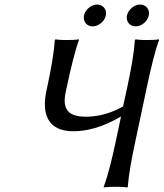

<svg xmlns="http://www.w3.org/2000/svg" viewBox="-20 -821 719 844"><path d="M275 -445C291 -520 308 -592 327 -645V-648C327 -648 309 -645 274 -645C240 -645 224 -648 224 -648L221 -645C217 -588 205 -520 189 -445L184 -422C163 -323 188 -244 302 -244C359 -244 429 -260 512 -309L489 -200C473 -125 456 -54 436 0V3C436 3 454 0 489 0C523 0 539 3 539 3L542 0C546 -57 559 -125 575 -200L627 -445C643 -520 660 -592 679 -645V-648C679 -648 661 -645 626 -645C592 -645 576 -648 576 -648L573 -645C569 -588 557 -520 541 -445L521 -353C449 -312 386 -308 358 -308C286 -308 251 -335 269 -417ZM349 -753C344 -727 361 -705 387 -705C413 -705 440 -727 445 -753C451 -779 433 -801 407 -801C381 -801 355 -779 349 -753ZM538 -753C533 -727 550 -705 576 -705C602 -705 629 -727 634 -753C640 -779 622 -801 596 -801C570 -801 544 -779 538 -753Z"/></svg>

Font: Libertinus Sans
Style: Italic
Weight: 400
Italic angle: -12°
Designer: Philipp H. Poll, Khaled Hosny
Foundry: Caleb Maclennan
Version: Version 7.050;RELEASE